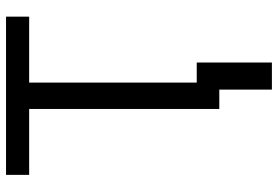

<svg xmlns="http://www.w3.org/2000/svg" viewBox="-163 -588 926 640"><g transform="rotate(-90 300.0 -268.0)"><path d="M564.5 -633.8V-710.9H37.1V-633.8H256.8V0H344.7V-633.8ZM411.6 175.3V-75.2H321.3V175.3Z"/></g></svg>

Font: RobotoMono Nerd Font
Style: Regular
Weight: 400
Monospace: yes
Designer: Google
Version: Version 3.000;Nerd Fonts 3.2.1